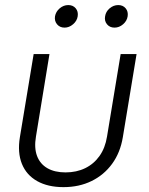

<svg xmlns="http://www.w3.org/2000/svg" viewBox="-20 -748 601 777"><path d="M236.8 9.3Q173.8 9.3 130.4 -15.1Q86.9 -39.6 68.6 -85Q50.3 -130.4 60.5 -192.9L116.2 -529.3H180.2L125.5 -195.3Q117.7 -149.4 129.9 -116.9Q142.1 -84.5 171.6 -67.4Q201.2 -50.3 245.1 -50.3Q289.6 -50.3 324.7 -67.4Q359.9 -84.5 382.8 -116.9Q405.8 -149.4 413.1 -195.3L468.3 -529.3H532.7L477.1 -192.9Q466.8 -130.4 433.8 -85.2Q400.9 -40 350.6 -15.4Q300.3 9.3 236.8 9.3ZM443.4 -636.2Q424.3 -636.2 413.1 -649.7Q401.9 -663.1 405.3 -682.1Q408.2 -701.2 423.8 -714.4Q439.5 -727.5 458.5 -727.5Q477.5 -727.5 488.5 -714.4Q499.5 -701.2 496.6 -682.1Q493.7 -663.1 478 -649.7Q462.4 -636.2 443.4 -636.2ZM241.2 -636.2Q222.2 -636.2 210.9 -649.7Q199.7 -663.1 202.6 -682.1Q206.1 -701.2 221.7 -714.4Q237.3 -727.5 256.3 -727.5Q275.4 -727.5 286.4 -714.4Q297.4 -701.2 294.4 -682.1Q291.5 -663.1 275.6 -649.7Q259.8 -636.2 241.2 -636.2Z"/></svg>

Font: Inter 24pt Light
Style: Italic
Weight: 300
Italic angle: -9.3988°
Designer: Rasmus Andersson
Foundry: rsms
Version: Version 4.001;git-66647c0bb